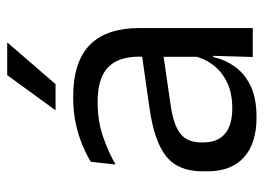

<svg xmlns="http://www.w3.org/2000/svg" viewBox="-120 -603 734 534"><g transform="rotate(-90 247.0 -336.0)"><path d="M436 0H355.5L359 -118.5L356 -131V-286.5L356.5 -315Q356.5 -374.5 326.2 -403Q296 -431.5 230.5 -431.5Q178 -431.5 134.2 -416.5Q90.5 -401.5 56.5 -381.5L64 -450.5Q83 -462 109.2 -473.2Q135.5 -484.5 169.2 -492Q203 -499.5 243.5 -499.5Q296 -499.5 332.8 -486.8Q369.5 -474 392.2 -450Q415 -426 425.5 -392Q436 -358 436 -316ZM187.5 10.5Q115 10.5 76.2 -24.8Q37.5 -60 37.5 -125.5V-140Q37.5 -207.5 79.2 -240.8Q121 -274 212 -287L366.5 -309L371 -250L222 -228.5Q166 -220.5 142 -201.2Q118 -182 118 -144.5V-136.5Q118 -98 141.8 -77.5Q165.5 -57 213 -57Q255 -57 285 -71.5Q315 -86 333.5 -110.5Q352 -135 358.5 -165L371 -110H355.5Q348.5 -78 329.2 -50.5Q310 -23 275.5 -6.2Q241 10.5 187.5 10.5ZM208 -549.5 305 -683H395V-681.5L280 -548.5H208Z"/></g></svg>

Font: Anek Malayalam
Style: Regular
Weight: 400
Version: Version 1.003